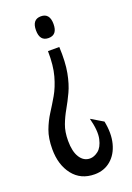

<svg xmlns="http://www.w3.org/2000/svg" viewBox="-134 -590 535 781"><g transform="rotate(-20 134.0 -199.5)"><path d="M177 -396Q180 -330 171.5 -285Q163 -240 148 -208Q133 -176 117.5 -149Q102 -122 91 -93Q80 -64 80 -25Q80 22 96.5 47.5Q113 73 140 73Q158 73 176 59Q194 45 201.5 11.5Q209 -22 194 -79L246 -48Q257 6 246 48.5Q235 91 206 115.5Q177 140 136 140Q76 140 42 96.5Q8 53 8 -15Q8 -62 20.5 -95.5Q33 -129 51 -157Q69 -185 87 -216Q105 -247 117 -290Q129 -333 128 -396ZM149 -539Q187 -539 187 -492Q187 -445 149 -445Q111 -445 111 -492Q111 -539 149 -539Z"/></g></svg>

Font: Bricolage Grotesque 48pt Condensed Light
Style: Regular
Weight: 300
Width: 3
Designer: Mathieu Triay
Foundry: Atelier Triay
Version: Version 1.000; ttfautohint (v1.8.4.7-5d5b);gftools[0.9.32]